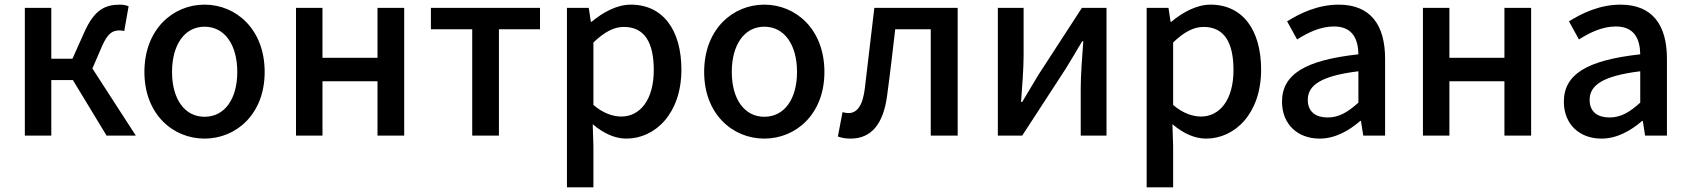

<svg xmlns="http://www.w3.org/2000/svg" viewBox="-20 -584 7276 827"><path d="M378 -289 419 -384C445 -444 467 -453 496 -453C504 -453 508 -452 515 -450L534 -557C524 -561 511 -564 498 -564C432 -564 387 -542 344 -447L292 -331H201V-550H87V0H201V-239H294L439 0H565Z M861 13C997 13 1120 -92 1120 -274C1120 -458 997 -564 861 -564C725 -564 602 -458 602 -274C602 -92 725 13 861 13ZM861 -81C775 -81 721 -158 721 -274C721 -391 775 -469 861 -469C948 -469 1002 -391 1002 -274C1002 -158 948 -81 861 -81Z M1255 0H1369V-234H1606V0H1721V-550H1606V-335H1369V-550H1255Z M2014 0H2129V-458H2306V-550H1836V-458H2014Z M2422 223H2536V45L2533 -49C2580 -9 2629 13 2678 13C2802 13 2915 -95 2915 -284C2915 -453 2837 -564 2697 -564C2636 -564 2576 -530 2528 -490H2525L2516 -550H2422ZM2656 -82C2622 -82 2579 -95 2536 -132V-401C2583 -446 2624 -468 2667 -468C2759 -468 2796 -397 2796 -282C2796 -153 2736 -82 2656 -82Z M3272 13C3408 13 3531 -92 3531 -274C3531 -458 3408 -564 3272 -564C3136 -564 3013 -458 3013 -274C3013 -92 3136 13 3272 13ZM3272 -81C3186 -81 3132 -158 3132 -274C3132 -391 3186 -469 3272 -469C3359 -469 3413 -391 3413 -274C3413 -158 3359 -81 3272 -81Z M3644 13C3733 13 3785 -50 3801 -172C3814 -267 3825 -364 3836 -458H3989V0H4105V-550H3746C3732 -434 3719 -318 3705 -203C3696 -128 3671 -97 3635 -97C3625 -97 3617 -99 3609 -101L3589 4C3606 10 3622 13 3644 13Z M4278 0H4383L4571 -289C4591 -321 4621 -372 4641 -406H4646C4641 -335 4635 -262 4635 -205V0H4746V-550H4640L4453 -262C4434 -229 4402 -178 4383 -145H4378C4383 -215 4389 -288 4389 -345V-550H4278Z M4919 223H5033V45L5030 -49C5077 -9 5126 13 5175 13C5299 13 5412 -95 5412 -284C5412 -453 5334 -564 5194 -564C5133 -564 5073 -530 5025 -490H5022L5013 -550H4919ZM5153 -82C5119 -82 5076 -95 5033 -132V-401C5080 -446 5121 -468 5164 -468C5256 -468 5293 -397 5293 -282C5293 -153 5233 -82 5153 -82Z M5664 13C5730 13 5789 -20 5839 -63H5842L5852 0H5946V-331C5946 -477 5883 -564 5746 -564C5658 -564 5581 -528 5524 -492L5567 -414C5614 -444 5668 -470 5726 -470C5807 -470 5830 -414 5831 -350C5602 -325 5502 -264 5502 -146C5502 -49 5569 13 5664 13ZM5699 -78C5650 -78 5613 -100 5613 -154C5613 -216 5668 -257 5831 -277V-142C5786 -101 5747 -78 5699 -78Z M6109 0H6223V-234H6460V0H6575V-550H6460V-335H6223V-550H6109Z M6878 13C6944 13 7003 -20 7053 -63H7056L7066 0H7160V-331C7160 -477 7097 -564 6960 -564C6872 -564 6795 -528 6738 -492L6781 -414C6828 -444 6882 -470 6940 -470C7021 -470 7044 -414 7045 -350C6816 -325 6716 -264 6716 -146C6716 -49 6783 13 6878 13ZM6913 -78C6864 -78 6827 -100 6827 -154C6827 -216 6882 -257 7045 -277V-142C7000 -101 6961 -78 6913 -78Z"/></svg>

Font: Noto Sans Japanese Medium
Style: Regular
Weight: 500
Designer: Ryoko NISHIZUKA (kana & ideographs); Paul D. Hunt (Latin, Greek & Cyrillic); Wenlong ZHANG (bopomofo); Sandoll Communica
Foundry: Adobe Systems Incorporated
Version: Version 1.000;PS 1;hotconv 1.0.78;makeotf.lib2.5.61930